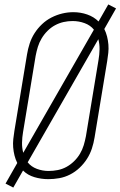

<svg xmlns="http://www.w3.org/2000/svg" viewBox="-20 -801 544 867"><path d="M40 46 5 28 58 -65Q50 -81 45.5 -99Q41 -117 39.5 -135.5Q38 -154 40 -173Q42 -192 45 -210L102 -555Q106 -580 114 -604.5Q122 -629 136 -651Q150 -673 169.5 -691.5Q189 -710 212.5 -722Q236 -734 261 -740Q286 -746 311 -746Q344 -746 374 -735.5Q404 -725 425 -704L469 -781L504 -763L451 -670Q459 -654 463.5 -636Q468 -618 469.5 -599.5Q471 -581 469 -562Q467 -543 464 -525L407 -180Q403 -155 395 -130.5Q387 -106 373 -84Q359 -62 339.5 -43.5Q320 -25 296.5 -13Q273 -1 248 3.5Q223 8 198 8Q166 8 135.5 -1Q105 -10 84 -31ZM85 -111 404 -667Q388 -687 362 -696.5Q336 -706 308 -706Q287 -706 267 -701.5Q247 -697 228.5 -687Q210 -677 194.5 -661.5Q179 -646 168 -627.5Q157 -609 151 -589.5Q145 -570 141 -549L84 -204Q80 -181 79.5 -157Q79 -133 85 -111ZM199 -29Q220 -29 240.5 -33Q261 -37 279.5 -47Q298 -57 314 -72.5Q330 -88 341 -106.5Q352 -125 358 -145Q364 -165 368 -186L425 -531Q429 -554 429.5 -578Q430 -602 424 -624L105 -68Q121 -48 146.5 -38.5Q172 -29 199 -29Z"/></svg>

Font: Iosevka Curly Slab XLtObl
Style: Regular
Weight: 200
Italic angle: -9°
Monospace: yes
Designer: Belleve Invis
Foundry: Belleve Invis
Version: Version 11.1.0; ttfautohint (v1.8.3)